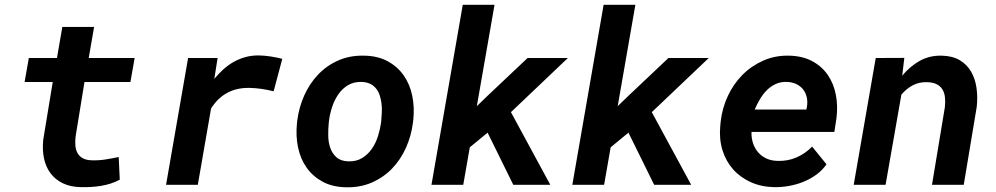

<svg xmlns="http://www.w3.org/2000/svg" viewBox="-20 -770 4148 800"><path d="M372.1 -657.7 349.6 -528.3H541L523.4 -428.2H332L294.9 -200.7Q292.5 -179.7 294.2 -162.1Q295.9 -144.5 303.5 -131.3Q311 -118.2 325.4 -110.4Q339.8 -102.5 362.8 -102.1Q391.1 -101.1 418.9 -105.5Q446.8 -109.9 474.6 -115.7L479 -21.5Q461.4 -11.7 441.7 -5.4Q421.9 1 401.1 4.4Q380.4 7.8 359.4 9Q338.4 10.3 318.8 9.8Q274.4 9.3 242.4 -6.1Q210.4 -21.5 190.7 -47.9Q170.9 -74.2 163.3 -110.1Q155.8 -146 160.2 -188L199.7 -428.2H82.5L100.1 -528.3H217.3L239.7 -657.7Z M1056.6 -539.1Q1082 -538.6 1106.7 -534.9Q1131.3 -531.2 1156.2 -524.9L1120.1 -389.6Q1094.7 -396 1069.3 -399.7Q1043.9 -403.3 1017.6 -403.8Q914.1 -404.8 859.4 -317.9L804.2 0H671.9L763.7 -528.3H886.7L873 -441.4Q890.6 -462.9 910.6 -481Q930.7 -499 953.6 -512Q976.6 -524.9 1002.2 -532Q1027.8 -539.1 1056.6 -539.1Z M1218.3 -265.6Q1225.1 -321.3 1247.3 -371.3Q1269.5 -421.4 1305.2 -459Q1340.8 -496.6 1389.4 -518.1Q1438 -539.6 1497.6 -538.1Q1554.7 -537.1 1595.7 -514.6Q1636.7 -492.2 1662.4 -455.3Q1688 -418.5 1697.8 -370.6Q1707.5 -322.8 1702.1 -270.5L1700.7 -259.8Q1693.8 -204.1 1671.6 -154.5Q1649.4 -105 1613.8 -67.9Q1578.1 -30.8 1529.5 -9.5Q1481 11.7 1421.9 10.3Q1365.2 9.3 1324.2 -12.9Q1283.2 -35.2 1257.6 -71.5Q1231.9 -107.9 1221.9 -155.5Q1211.9 -203.1 1217.3 -255.4ZM1349.6 -255.4Q1347.2 -231 1347.7 -203.9Q1348.1 -176.8 1356.2 -153.6Q1364.3 -130.4 1382.1 -114.5Q1399.9 -98.6 1431.6 -97.7Q1464.8 -96.7 1489 -111.6Q1513.2 -126.5 1529.5 -150.1Q1545.9 -173.8 1554.9 -202.9Q1564 -231.9 1567.9 -259.8L1568.8 -270Q1570.3 -286.1 1571 -304Q1571.8 -321.8 1569.6 -339.1Q1567.4 -356.4 1562.3 -372.3Q1557.1 -388.2 1547.6 -400.4Q1538.1 -412.6 1523.4 -420.2Q1508.8 -427.7 1487.8 -428.7Q1454.1 -429.7 1429.9 -415Q1405.8 -400.4 1389.4 -376.5Q1373 -352.5 1363.5 -323.2Q1354 -293.9 1350.6 -265.6Z M2011.7 -217.3 1937.5 -156.2 1910.2 0H1777.8L1908.2 -750H2040.5L1966.8 -327.6L2010.7 -370.1L2178.2 -528.3H2346.2L2108.9 -302.7L2272.9 0H2118.7Z M2598.6 -217.3 2524.4 -156.2 2497.1 0H2364.7L2495.1 -750H2627.4L2553.7 -327.6L2597.7 -370.1L2765.1 -528.3H2933.1L2695.8 -302.7L2859.9 0H2705.6Z M3206.1 9.8Q3151.9 8.8 3108.2 -11Q3064.5 -30.8 3034.4 -64.7Q3004.4 -98.6 2990.2 -144.5Q2976.1 -190.4 2981 -244.1L2982.9 -264.2Q2989.3 -319.8 3012.7 -370.1Q3036.1 -420.4 3073.5 -458Q3110.8 -495.6 3160.6 -517.6Q3210.4 -539.6 3269 -538.1Q3324.2 -536.6 3364.3 -515.1Q3404.3 -493.7 3429 -457.8Q3453.6 -421.9 3462.6 -375.5Q3471.7 -329.1 3465.3 -277.8L3456.5 -220.2H3111.3Q3110.4 -194.8 3117.7 -173.1Q3125 -151.4 3138.9 -135.3Q3152.8 -119.1 3173.3 -109.6Q3193.8 -100.1 3220.2 -99.6Q3261.7 -98.1 3298.6 -114Q3335.4 -129.9 3363.8 -159.2L3423.8 -85.4Q3406.2 -60.1 3381.1 -42Q3356 -23.9 3326.9 -12.2Q3297.9 -0.5 3266.6 4.9Q3235.4 10.3 3206.1 9.8ZM3259.3 -428.7Q3232.9 -429.7 3211.9 -419.9Q3190.9 -410.2 3174.6 -393.6Q3158.2 -377 3146 -356Q3133.8 -335 3124.5 -313.5H3339.8L3342.3 -325.7Q3345.7 -347.2 3341.3 -365.7Q3336.9 -384.3 3325.9 -397.9Q3314.9 -411.6 3298.1 -419.7Q3281.2 -427.7 3259.3 -428.7Z M3748 -528.8 3739.3 -454.6Q3770.5 -492.7 3811.3 -515.9Q3852.1 -539.1 3903.3 -538.1Q3949.2 -537.1 3979.2 -519Q4009.3 -501 4026.4 -471.2Q4043.5 -441.4 4048.8 -403.6Q4054.2 -365.7 4049.8 -325.2L3995.6 0H3863.3L3917 -323.7Q3919.4 -346.7 3917.2 -365.5Q3915 -384.3 3906.5 -397.9Q3897.9 -411.6 3882.1 -419.4Q3866.2 -427.2 3841.3 -427.7Q3808.6 -428.2 3782.7 -414.3Q3756.8 -400.4 3735.8 -376L3669.9 0H3537.1L3628.9 -528.3Z"/></svg>

Font: TypoPRO Roboto Mono
Style: Bold Italic
Weight: 700
Designer: Google
Version: Version 2.000986; 2015; ttfautohint (v1.3)